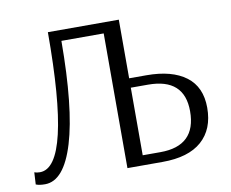

<svg xmlns="http://www.w3.org/2000/svg" viewBox="-74 -744 1018 845"><g transform="rotate(-10 435.5 -321.5)"><path d="M62 7Q49 7 39 5.5Q29 4 25 2L21 1L24 -53Q35 -49 49 -49Q190 -49 190 -650H507V-388H584Q698 -388 760.5 -341Q823 -294 823 -201Q823 -105 763.5 -52.5Q704 0 588 0H431V-602H242Q241 -304 194 -148.5Q147 7 62 7ZM507 -44H586Q746 -44 746 -199Q746 -346 584 -346H507Z"/></g></svg>

Font: Arsenal
Style: Regular
Weight: 400
Designer: Andrij Shevchenko
Foundry: Stairsfor
Version: Version 2.001;PS 002.001;hotconv 1.0.88;makeotf.lib2.5.64775